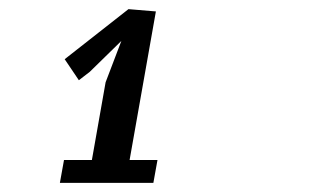

<svg xmlns="http://www.w3.org/2000/svg" viewBox="-20 -760 690 420"><path d="M211 -580 181 -410H120L111 -360H315.5L324.5 -410H263.5L321 -735L261 -740L121.5 -630.5L152.5 -584.5L176.5 -603L245.5 -670.5Z"/></svg>

Font: B612
Style: Regular
Weight: 700
Italic angle: -10°
Designer: Nicolas Chauveau, Thomas Paillot, Jonathan Favre-Lamarine, Jean-Luc Vinot
Foundry: AIRBUS
Version: Version 1.008